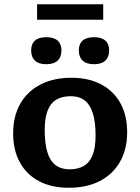

<svg xmlns="http://www.w3.org/2000/svg" viewBox="-20 -874 662 906"><path d="M308.5 -75Q348.5 -75 376 -91.2Q403.5 -107.5 417.2 -142.8Q431 -178 431 -234.5Q431 -298 418.2 -339Q405.5 -380 379.8 -400Q354 -420 313.5 -420Q273 -420 245.8 -403.8Q218.5 -387.5 204.8 -352.2Q191 -317 191 -260Q191 -197 203.5 -156Q216 -115 242 -95Q268 -75 308.5 -75ZM305 12Q222.5 12 163.8 -19.2Q105 -50.5 73.5 -108.2Q42 -166 42 -244.5Q42 -325 75.2 -383.8Q108.5 -442.5 170.2 -474.8Q232 -507 317 -507Q399 -507 458 -475.5Q517 -444 548.5 -386.5Q580 -329 580 -250Q580 -170 546.5 -111Q513 -52 451.5 -20Q390 12 305 12ZM198.5 -571Q163 -571 145 -588Q127 -605 127 -636Q127 -666.5 145 -682.5Q163 -698.5 198.5 -698.5Q234 -698.5 252 -682.5Q270 -666.5 270 -636Q270 -605 252 -588Q234 -571 198.5 -571ZM424 -571Q388 -571 370 -588Q352 -605 352 -636Q352 -666.5 370 -682.5Q388 -698.5 424 -698.5Q459 -698.5 477 -682.5Q495 -666.5 495 -636Q495 -605 477 -588Q459 -571 424 -571ZM155 -781V-854H467V-781Z"/></svg>

Font: Newsreader 9pt SemiBold
Style: Regular
Weight: 600
Designer: Hugues Gentile
Foundry: Production Type
Version: Version 1.003